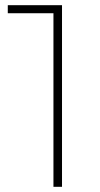

<svg xmlns="http://www.w3.org/2000/svg" viewBox="-20 -720 387 740"><path d="M10 -700V-669H186V0H219V-700Z"/></svg>

Font: Talent ExtraLight
Style: Regular
Weight: 200
Designer: Mike Powis
Version: Version 1.001;hotconv 1.0.109;makeotfexe 2.5.65596